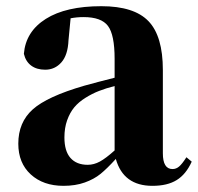

<svg xmlns="http://www.w3.org/2000/svg" viewBox="-20 -583 639 620"><path d="M582 -75.2 599.1 -61Q580.6 -20 550.5 -1.5Q520.5 17.1 472.2 17.1Q378.4 17.1 354 -69.8Q325.7 -38.6 304.7 -21.5Q283.7 -4.4 253.7 6.3Q223.6 17.1 185.1 17.1Q119.6 17.1 79.3 -19.8Q39.1 -56.6 39.1 -119.1Q39.1 -188 85.7 -229.7Q132.3 -271.5 252 -306.2Q295.9 -318.4 350.1 -332V-393.1Q350.1 -470.7 328.6 -499.3Q307.1 -527.8 250 -527.8Q228 -527.8 208 -523.9L201.2 -453.1Q199.2 -405.3 178.2 -381.6Q157.2 -357.9 126 -357.9Q98.6 -357.9 80.8 -371.1Q63 -384.3 57.1 -409.2Q63 -481 127.9 -522Q192.9 -563 307.1 -563Q413.1 -563 459.5 -514.6Q505.9 -466.3 505.9 -356.9V-87.9Q505.9 -37.1 537.1 -37.1Q548.8 -37.1 558.3 -45.2Q567.9 -53.2 582 -75.2ZM350.1 -97.2V-305.2Q321.8 -297.9 299.8 -289.3Q277.8 -280.8 255.9 -267.1Q233.9 -253.4 219.7 -236.3Q205.6 -219.2 196.8 -194.6Q188 -169.9 188 -139.2Q188 -95.2 207.5 -73Q227.1 -50.8 263.2 -50.8Q283.2 -50.8 302.5 -61.3Q321.8 -71.8 350.1 -97.2Z"/></svg>

Font: Noto Serif JP Black
Style: Regular
Weight: 900
Designer: Ryoko NISHIZUKA  (kana & ideographs); Frank Grießhammer (Latin, Greek & Cyrillic); Wenlong ZHANG  (bopomofo); Sandoll Co
Foundry: Adobe Systems Incorporated
Version: Version 1.001;PS 1.001;hotconv 16.6.54;makeotf.lib2.5.65590